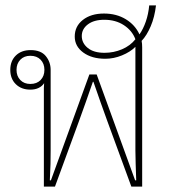

<svg xmlns="http://www.w3.org/2000/svg" viewBox="-20 -689 636 709"><path d="M142 0V-347Q142 -356 142 -365Q142 -374 143 -382Q136 -371 123 -364.5Q110 -358 92 -358Q59 -358 38.5 -378Q18 -398 18 -431Q18 -464 38.5 -484Q59 -504 93 -504Q131 -504 149 -482Q167 -460 167 -431V-185Q167 -157 167 -133Q167 -109 166.5 -83.5Q166 -58 164 -23H168L310 -414H337L479 -23H483Q482 -58 481 -83.5Q480 -109 480 -133Q480 -157 480 -185V-516Q461 -497 430.5 -484.5Q400 -472 369 -472Q319 -472 287.5 -495Q256 -518 256 -554Q256 -592 286 -615.5Q316 -639 364 -639Q410 -639 444.5 -618Q479 -597 495 -562Q509 -582 518.5 -609.5Q528 -637 531 -669H556Q551 -626 536.5 -592Q522 -558 503 -538Q505 -528 505 -514V0H465L377 -240Q350 -314 325 -387H323Q298 -314 271 -240L183 0ZM366 -494Q400 -494 430.5 -507Q461 -520 480 -544Q468 -576 437.5 -596Q407 -616 365 -616Q327 -616 304.5 -599Q282 -582 282 -556Q282 -530 304 -512Q326 -494 366 -494ZM92 -379Q116 -379 130 -393.5Q144 -408 144 -431Q144 -454 130 -468.5Q116 -483 92 -483Q69 -483 55 -468.5Q41 -454 41 -431Q41 -408 55 -393.5Q69 -379 92 -379Z"/></svg>

Font: Noto Sans Thai Looped UI Thin
Style: Regular
Weight: 100
Designer: Cadson Demak Team
Foundry: Cadson Demak Co., Ltd.
Version: Version 1.000; ttfautohint (v1.8.4.7-5d5b)